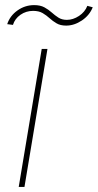

<svg xmlns="http://www.w3.org/2000/svg" viewBox="-20 -739 387 759"><path d="M54 0 144.9 -545.5H167.6L76.7 0ZM31.2 -640.6 8.5 -643.5Q19.2 -676.5 49 -697.6Q78.8 -718.8 115.1 -718.8Q139.6 -718.8 155.7 -709.9Q171.9 -701 184.5 -689.6Q197.1 -678.3 210.9 -669.4Q224.8 -660.5 244.3 -660.5Q268.8 -660.5 292.3 -676Q315.7 -691.4 325.3 -715.9L346.6 -710.2Q333.8 -678.3 303.6 -658Q273.4 -637.8 241.5 -637.8Q218.7 -637.8 203.7 -646.7Q188.6 -655.5 176.1 -666.9Q163.7 -678.3 148.8 -687.1Q133.9 -696 110.8 -696Q83.1 -696 60.9 -680.6Q38.7 -665.1 31.2 -640.6Z"/></svg>

Font: Inter Thin  BETA
Style: Italic
Weight: 100
Italic angle: -9.39999°
Designer: Rasmus Andersson
Foundry: rsms
Version: Version 3.011;git-f93a4a705